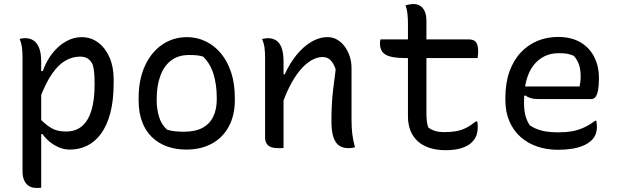

<svg xmlns="http://www.w3.org/2000/svg" viewBox="-20 -726 3040 946"><path d="M77 -534Q82 -536 86.5 -536.5Q91 -537 96 -537.5Q101 -538 105 -538Q127 -538 144.5 -527Q162 -516 172.5 -490.5Q183 -465 183 -422Q183 -342 183 -264.5Q183 -187 183 -111Q183 -35 183 42Q183 119 183 199Q179 199 175 199.5Q171 200 167.5 200Q164 200 160 200Q136 200 121 189.5Q106 179 98.5 161Q91 143 91 121Q91 45 91 -25Q91 -95 91 -162.5Q91 -230 91 -298.5Q91 -367 91 -442Q91 -473 88 -494Q85 -515 77 -534ZM382 -543Q428 -543 463.5 -516.5Q499 -490 519.5 -443.5Q540 -397 540 -336V-317Q540 -231 523.5 -169Q507 -107 477.5 -67Q448 -27 409 -8Q370 11 325 11Q295 11 269 -0.5Q243 -12 223 -29Q203 -46 190 -65H172V-146Q203 -113 232 -95.5Q261 -78 305 -78Q353 -78 384 -104.5Q415 -131 430.5 -182Q446 -233 446 -308V-318Q446 -346 444 -368.5Q442 -391 436 -410Q425 -430 410.5 -438.5Q396 -447 374 -447Q337 -447 302 -427Q267 -407 235.5 -361Q204 -315 174 -236V-376H191Q209 -427 239 -464.5Q269 -502 306 -522.5Q343 -543 382 -543Z M902 -543Q950 -543 993 -522.5Q1036 -502 1068.5 -463Q1101 -424 1119 -369Q1137 -314 1137 -243V-233Q1137 -158 1107.5 -103Q1078 -48 1024 -18.5Q970 11 898 11Q846 11 803 -4.5Q760 -20 728.5 -50.5Q697 -81 680 -126.5Q663 -172 663 -232V-242Q663 -334 694 -401.5Q725 -469 779 -506Q833 -543 902 -543ZM911 -455Q858 -455 822.5 -427.5Q787 -400 769.5 -351Q752 -302 752 -237V-231Q752 -191 763 -152.5Q774 -114 803 -87Q824 -81 843.5 -79Q863 -77 887 -77Q942 -77 977.5 -96Q1013 -115 1030.5 -151Q1048 -187 1048 -237V-243Q1048 -309 1032 -361Q1016 -413 981 -447Q966 -452 949 -453.5Q932 -455 911 -455Z M1729 0Q1720 2 1712.5 3Q1705 4 1696 4Q1671 4 1652.5 -7.5Q1634 -19 1623.5 -48Q1613 -77 1613 -129Q1613 -172 1615 -210.5Q1617 -249 1622 -290.5Q1627 -332 1634 -384Q1624 -414 1608.5 -429.5Q1593 -445 1570 -445Q1541 -445 1512 -427.5Q1483 -410 1456 -377Q1429 -344 1405.5 -297Q1382 -250 1363 -190L1361 -360H1383Q1407 -413 1440 -454Q1473 -495 1512.5 -519Q1552 -543 1594 -543Q1620 -543 1641.5 -530.5Q1663 -518 1679 -496Q1695 -474 1703.5 -447Q1712 -420 1712 -392Q1712 -350 1712 -308Q1712 -266 1712 -223.5Q1712 -181 1712 -139Q1712 -98 1715.5 -67.5Q1719 -37 1729 0ZM1377 3Q1373 3 1369 3.5Q1365 4 1361.5 4Q1358 4 1353 4Q1336 4 1323 1Q1310 -2 1302 -9Q1294 -16 1290 -25.5Q1286 -35 1286 -48Q1286 -99 1286 -149Q1286 -199 1286 -248Q1286 -297 1286 -345Q1286 -393 1286 -442Q1286 -472 1283 -493Q1280 -514 1271 -534Q1276 -535 1280.5 -535.5Q1285 -536 1290 -537Q1295 -538 1299 -538Q1323 -538 1340.5 -527Q1358 -516 1367.5 -490.5Q1377 -465 1377 -422Q1377 -350 1377 -277.5Q1377 -205 1377 -134.5Q1377 -64 1377 3Z M1855 -532H2289Q2315 -532 2325.5 -518Q2336 -504 2336 -473Q2336 -467 2335.5 -461Q2335 -455 2334.5 -450Q2334 -445 2333 -440H1974Q1940 -440 1916 -444.5Q1892 -449 1878 -458Q1864 -467 1858 -481Q1852 -495 1852 -513Q1852 -517 1852.5 -520.5Q1853 -524 1853.5 -527Q1854 -530 1855 -532ZM2331 -128Q2333 -122 2333.5 -115Q2334 -108 2334 -103Q2334 -78 2327.5 -59.5Q2321 -41 2304 -24Q2296 -16 2283.5 -9Q2271 -2 2254.5 3.5Q2238 9 2218 11.5Q2198 14 2175 14Q2132 14 2097.5 3Q2063 -8 2039 -29.5Q2015 -51 2002.5 -82Q1990 -113 1990 -152Q1990 -209 1990 -266.5Q1990 -324 1990 -380.5Q1990 -437 1990 -494.5Q1990 -552 1990 -609Q1990 -636 1987.5 -659Q1985 -682 1978 -700Q1989 -703 1999 -704.5Q2009 -706 2019 -706Q2036 -706 2050 -697.5Q2064 -689 2072.5 -670.5Q2081 -652 2081 -622Q2081 -565 2081 -508.5Q2081 -452 2081 -395Q2081 -338 2081 -281.5Q2081 -225 2081 -168Q2081 -146 2083 -129.5Q2085 -113 2090 -98Q2106 -86 2125 -80.5Q2144 -75 2167 -75Q2201 -75 2227 -79.5Q2253 -84 2276.5 -96Q2300 -108 2325 -128Z M2729 -544Q2794 -544 2839 -518Q2884 -492 2907.5 -446Q2931 -400 2931 -342V-338Q2931 -306 2927 -283.5Q2923 -261 2915 -249.5Q2907 -238 2895 -238H2628Q2609 -238 2593.5 -243Q2578 -248 2568 -256L2550 -246V-300H2836Q2838 -312 2839.5 -324Q2841 -336 2841 -348Q2841 -383 2833 -407Q2825 -431 2807 -451Q2791 -458 2775 -461Q2759 -464 2733 -464Q2656 -464 2609 -404.5Q2562 -345 2562 -227V-216Q2562 -183 2569 -156Q2576 -129 2591 -108Q2618 -90 2651 -82Q2684 -74 2732 -74Q2769 -74 2799.5 -79.5Q2830 -85 2858 -98Q2886 -111 2912 -131H2918Q2919 -125 2920 -118.5Q2921 -112 2921 -103Q2921 -80 2914.5 -64Q2908 -48 2896 -36Q2880 -20 2855 -9Q2830 2 2798 7Q2766 12 2729 12Q2674 12 2627 -4Q2580 -20 2545 -51Q2510 -82 2490 -128Q2470 -174 2470 -233V-244Q2470 -317 2490 -373Q2510 -429 2545.5 -467Q2581 -505 2628 -524.5Q2675 -544 2729 -544Z"/></svg>

Font: Recursive Monospace Casual
Style: Regular
Weight: 400
Version: Version 1.047